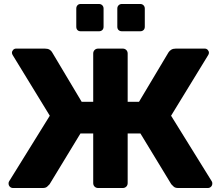

<svg xmlns="http://www.w3.org/2000/svg" viewBox="-20 -944 1109 964"><path d="M46 0Q36 0 29.5 -6.5Q23 -13 23 -23Q23 -30 26 -34L230 -363L44 -667Q40 -673 40 -679Q40 -687 46 -693.5Q52 -700 61 -700H205Q220 -700 229 -694.5Q238 -689 242 -681L390 -433H448V-675Q448 -686 455 -693Q462 -700 473 -700H596Q607 -700 614 -693Q621 -686 621 -675V-433H678L826 -681Q831 -689 840 -694.5Q849 -700 863 -700H1008Q1017 -700 1023 -693.5Q1029 -687 1029 -679Q1029 -673 1025 -667L839 -363L1043 -34Q1046 -30 1046 -23Q1046 -13 1039.5 -6.5Q1033 0 1023 0H875Q859 0 851.5 -7.5Q844 -15 840 -19L685 -274H621V-25Q621 -14 614 -7Q607 0 596 0H473Q462 0 455 -7Q448 -14 448 -25V-274H384L229 -19Q225 -15 217.5 -7.5Q210 0 194 0ZM592 -787Q582 -787 575.5 -793Q569 -799 569 -810V-901Q569 -911 575.5 -917.5Q582 -924 592 -924H684Q694 -924 700.5 -917.5Q707 -911 707 -901V-810Q707 -799 700.5 -793Q694 -787 684 -787ZM385 -787Q375 -787 369 -793Q363 -799 363 -810V-901Q363 -911 369 -917.5Q375 -924 385 -924H477Q487 -924 493.5 -917.5Q500 -911 500 -901V-810Q500 -799 493.5 -793Q487 -787 477 -787Z"/></svg>

Font: Rubik
Style: Bold
Weight: 700
Designer: Hubert and Fischer
Foundry: Hubert and Fischer
Version: Version 2.300;gftools[0.9.30]